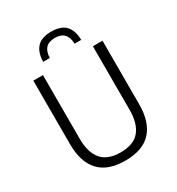

<svg xmlns="http://www.w3.org/2000/svg" viewBox="-197 -950 995 1082"><g transform="rotate(-30 301.0 -408.5)"><path d="M301 11Q186.5 11 131.2 -50Q76 -111 76 -225.5V-639H138.5V-224Q138.5 -136.5 177.5 -89.5Q216.5 -42.5 301 -42.5Q386 -42.5 424.8 -89.5Q463.5 -136.5 463.5 -224V-639H526V-225.5Q526 -111 470.8 -50Q415.5 11 301 11ZM300.5 -828Q364.5 -828 394 -796Q423.5 -764 424.5 -703H381.5Q380 -745.5 360 -766.2Q340 -787 300.5 -787Q261 -787 241.2 -766Q221.5 -745 220 -703H177Q178 -764 207.8 -796Q237.5 -828 300.5 -828Z"/></g></svg>

Font: Anek Latin Light
Style: Regular
Weight: 300
Designer: Yesha Goshar
Foundry: Ek Type
Version: Version 1.003